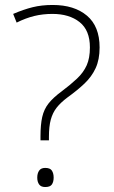

<svg xmlns="http://www.w3.org/2000/svg" viewBox="-20 -988 457 773"><path d="M143 -423V-439Q143 -486 150 -517Q157 -548 175.5 -571.5Q194 -595 228 -620Q264 -647 290 -671.5Q316 -696 329 -725Q342 -754 342 -797Q342 -866 300.5 -899Q259 -932 191 -932Q152 -932 117.5 -923.5Q83 -915 47 -897L33 -932Q75 -950 111.5 -959Q148 -968 192 -968Q279 -968 330 -925Q381 -882 381 -797Q381 -748 365 -713.5Q349 -679 320 -651.5Q291 -624 252 -596Q224 -575 208 -554.5Q192 -534 184.5 -506.5Q177 -479 177 -437V-423ZM130 -273Q130 -290 137.5 -301Q145 -312 162 -312Q182 -312 189 -301Q196 -290 196 -273Q196 -256 189 -245.5Q182 -235 162 -235Q145 -235 137.5 -245.5Q130 -256 130 -273Z"/></svg>

Font: Noto Sans Khmer UI ExtraLight
Style: Regular
Weight: 200
Designer: Danh Hong and the Monotype Design Team
Foundry: Monotype Imaging Inc.
Version: Version 2.002; ttfautohint (v1.8.4.7-5d5b)